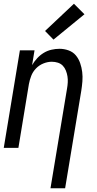

<svg xmlns="http://www.w3.org/2000/svg" viewBox="-20 -788 515 1023"><path d="M249 215 337 -315Q340 -332 341 -348.5Q342 -365 339.5 -381Q337 -397 331 -412Q325 -427 314.5 -438Q304 -449 288.5 -454Q273 -459 256 -459Q234 -459 211.5 -450Q189 -441 172 -423.5Q155 -406 146.5 -384Q138 -362 134 -340L78 0H0L86 -520H164L151 -441Q162 -460 177.5 -477Q193 -494 212.5 -506Q232 -518 254 -523Q276 -528 297 -528Q322 -528 345.5 -519.5Q369 -511 384 -493Q399 -475 407 -452Q415 -429 418 -404.5Q421 -380 419 -354.5Q417 -329 413 -304L327 215ZM265 -577 220 -623 374 -768 430 -712Z"/></svg>

Font: Iosevka QP
Style: Italic
Weight: 400
Italic angle: -9°
Designer: Belleve Invis
Foundry: Belleve Invis
Version: Version 20.0.0; ttfautohint (v1.8.4)